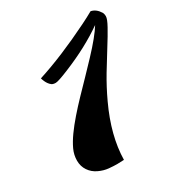

<svg xmlns="http://www.w3.org/2000/svg" viewBox="-166 -786 846 911"><g transform="rotate(-30 257.5 -330.5)"><path d="M350.6 -486.3Q421.4 -561.5 450.2 -608.4Q354.5 -541 225.1 -488.3Q166 -463.9 151.6 -463.9Q137.2 -463.9 129.6 -469.5Q122.1 -475.1 116.2 -483.4Q106 -498 100.6 -517.6Q233.9 -560.1 399.9 -642.1Q434.6 -659.2 463.9 -675.8Q491.7 -670.4 509.8 -641.1Q515.1 -632.8 515.1 -618.4Q515.1 -604 495.8 -569.1Q476.6 -534.2 447.3 -487.8Q418 -441.4 384 -385Q350.1 -328.6 320.3 -264.6Q251 -116.2 248.5 14.2Q229.5 15.6 210.9 15.6Q192.4 15.6 166 13.2Q139.6 10.7 112.8 -2Q85.9 -14.6 69.8 -38.6Q53.7 -62.5 53.7 -93.5Q53.7 -124.5 67.1 -153.6Q80.6 -182.6 103.3 -214.4Q126 -246.1 155.8 -280.3Q185.5 -314.5 218.8 -349.1Q252 -383.8 285.9 -418.5Q319.8 -453.1 350.6 -486.3Z"/></g></svg>

Font: Molle
Style: Regular
Weight: 400
Italic angle: -22°
Designer: Elena Albertoni
Foundry: Elena Albertoni
Version: Version 1.001; ttfautohint (v0.92) -l 12 -r 12 -G 200 -x 10 